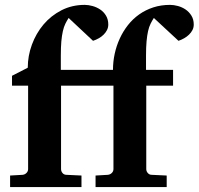

<svg xmlns="http://www.w3.org/2000/svg" viewBox="-20 -760 807 780"><path d="M767.1 -660.2Q767.1 -648.4 762 -638.2Q756.8 -627.9 748 -619.4Q739.3 -610.8 728 -604.5Q716.8 -598.1 705.1 -594.2L605 -687Q597.7 -675.8 591.6 -663.3Q585.4 -650.9 581.5 -633.5Q577.6 -616.2 575.4 -592.3Q573.2 -568.4 573.2 -534.2V-476.1H683.1V-412.1H574.2V-73.2Q574.2 -64 580.6 -56.9Q586.9 -49.8 596.2 -49.8L657.2 -46.9V0H368.2V-46.9L418 -49.8Q427.7 -50.8 434.3 -57.4Q440.9 -64 440.9 -73.2V-412.1H228V-73.2Q228 -64 234.1 -56.9Q240.2 -49.8 250 -49.8L311 -46.9V0H21V-46.9L71.8 -49.8Q81.1 -50.8 87.6 -57.4Q94.2 -64 94.2 -73.2V-412.1H28.8V-452.1L92.8 -484.9Q92.8 -532.7 109.6 -578.6Q126.5 -624.5 156.7 -660.4Q187 -696.3 229.7 -718.3Q272.5 -740.2 324.2 -740.2Q338.9 -740.2 355.7 -735.6Q372.6 -731 387 -721.4Q401.4 -711.9 410.6 -696.5Q419.9 -681.2 419.9 -660.2Q419.9 -648.4 414.8 -638.2Q409.7 -627.9 401.1 -619.4Q392.6 -610.8 381.3 -604.5Q370.1 -598.1 357.9 -594.2L258.8 -687Q251.5 -675.8 245.4 -663.3Q239.3 -650.9 235.4 -633.5Q231.4 -616.2 229.2 -592.3Q227.1 -568.4 227.1 -534.2V-476.1H439Q439 -509.3 446 -541.7Q453.1 -574.2 466.6 -603.5Q480 -632.8 499.8 -658Q519.5 -683.1 545.4 -701.4Q571.3 -719.7 602.8 -730Q634.3 -740.2 670.9 -740.2Q686 -740.2 702.9 -735.6Q719.7 -731 733.9 -721.4Q748 -711.9 757.6 -696.5Q767.1 -681.2 767.1 -660.2Z"/></svg>

Font: Charis SIL Am
Style: Bold
Weight: 700
Foundry: SIL International
Version: Version 5.000